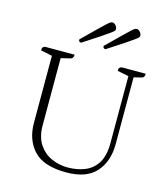

<svg xmlns="http://www.w3.org/2000/svg" viewBox="-127 -971 947 1082"><g transform="rotate(15 346.5 -430.0)"><path d="M360 12Q229 12 171 -49.5Q113 -111 113 -211V-602L46 -616Q46 -628 49.5 -633Q53 -638 63 -641H235Q235 -619 219 -615L164 -602V-210Q164 -143 192.5 -100Q221 -57 266 -37Q311 -17 360 -17Q416 -17 461.5 -35.5Q507 -54 533 -96.5Q559 -139 559 -212V-603L493 -616Q493 -628 496.5 -633Q500 -638 510 -641H650Q650 -618 634 -615L589 -604V-214Q589 -113 533.5 -50.5Q478 12 360 12ZM253 -716Q238 -716 238 -731Q290 -782 319.5 -811Q349 -840 363.5 -853Q378 -866 383.5 -869Q389 -872 394 -872Q405 -872 414 -861.5Q423 -851 423 -839Q423 -834 419 -829.5Q415 -825 399.5 -813.5Q384 -802 349.5 -779Q315 -756 253 -716ZM395 -716Q380 -716 380 -731Q432 -782 461.5 -811Q491 -840 505.5 -853Q520 -866 525.5 -869Q531 -872 536 -872Q547 -872 556 -861.5Q565 -851 565 -839Q565 -834 561 -829.5Q557 -825 541.5 -813.5Q526 -802 491.5 -779Q457 -756 395 -716Z"/></g></svg>

Font: Petrona ExtraLight
Style: Regular
Weight: 200
Designer: Ringo R. Seeber
Foundry: Ringo R. Seeber
Version: Version 2.001; ttfautohint (v1.8.3)